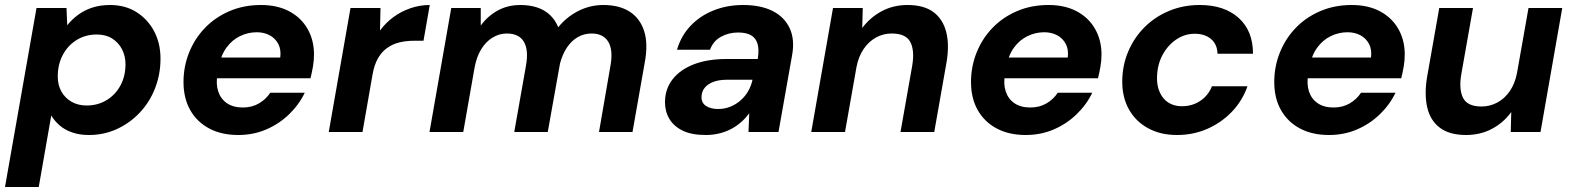

<svg xmlns="http://www.w3.org/2000/svg" viewBox="-37 -528 6291 768"><path d="M-17 220 109 -496H229L232 -427Q251 -451 276.5 -469.5Q302 -488 333.5 -498Q365 -508 403 -508Q464 -508 509 -479.5Q554 -451 579.5 -403Q605 -355 605 -293Q605 -231 583.5 -175.5Q562 -120 522.5 -78Q483 -36 431 -12Q379 12 318 12Q282 12 252.5 2Q223 -8 202 -26Q181 -44 168 -66L118 220ZM310 -106Q354 -106 389.5 -127.5Q425 -149 445 -186.5Q465 -224 465 -271Q465 -304 451 -331Q437 -358 411.5 -374Q386 -390 350 -390Q305 -390 269.5 -368Q234 -346 214 -308Q194 -270 194 -222Q194 -188 208.5 -162Q223 -136 249 -121Q275 -106 310 -106Z M916 12Q849 12 800 -14Q751 -40 724 -87.5Q697 -135 697 -200Q697 -262 719.5 -318Q742 -374 783 -416.5Q824 -459 881 -483.5Q938 -508 1007 -508Q1073 -508 1120.5 -482.5Q1168 -457 1193.5 -412Q1219 -367 1219 -310Q1219 -285 1214.5 -260Q1210 -235 1205 -215H794L808 -298H1084Q1088 -330 1076 -352.5Q1064 -375 1041.5 -387Q1019 -399 990 -399Q955 -399 923 -383.5Q891 -368 868.5 -337Q846 -306 838 -259L833 -230Q826 -192 836 -162Q846 -132 871 -115Q896 -98 934 -98Q971 -98 999 -114.5Q1027 -131 1044 -157H1182Q1159 -109 1119 -70.5Q1079 -32 1027.5 -10Q976 12 916 12Z M1278 0 1365 -496H1485L1483 -406Q1506 -437 1536.5 -459.5Q1567 -482 1604.5 -495Q1642 -508 1682 -508L1657 -365H1620Q1588 -365 1561 -358.5Q1534 -352 1512 -336.5Q1490 -321 1475 -295Q1460 -269 1453 -229L1413 0Z M1681 0 1768 -496H1886V-426Q1914 -464 1954 -486Q1994 -508 2045 -508Q2082 -508 2112 -498Q2142 -488 2163 -468Q2184 -448 2196 -419Q2229 -460 2276 -484Q2323 -508 2376 -508Q2440 -508 2481.5 -481.5Q2523 -455 2539.5 -404Q2556 -353 2542 -278L2493 0H2359L2405 -266Q2416 -328 2396 -361Q2376 -394 2329 -394Q2300 -394 2275 -380Q2250 -366 2231.5 -339Q2213 -312 2203 -274L2154 0H2020L2067 -266Q2078 -328 2058.5 -361Q2039 -394 1990 -394Q1960 -394 1933 -377.5Q1906 -361 1887.5 -330.5Q1869 -300 1861 -256L1816 0Z M2786 12Q2729 12 2693.5 -5.5Q2658 -23 2640.5 -52.5Q2623 -82 2623 -119Q2623 -172 2653.5 -211Q2684 -250 2739 -271Q2794 -292 2869 -292H2994Q3000 -328 2993.5 -351.5Q2987 -375 2968 -386.5Q2949 -398 2915 -398Q2878 -398 2847 -381Q2816 -364 2803 -329H2671Q2687 -384 2724.5 -424Q2762 -464 2816.5 -486Q2871 -508 2935 -508Q3006 -508 3053.5 -484Q3101 -460 3122 -414.5Q3143 -369 3131 -305L3077 0H2957L2960 -75Q2946 -56 2928 -40Q2910 -24 2888.5 -12.5Q2867 -1 2841 5.5Q2815 12 2786 12ZM2836 -92Q2862 -92 2885 -101.5Q2908 -111 2926 -127Q2944 -143 2956 -164Q2968 -185 2973 -209H2870Q2839 -209 2816.5 -200.5Q2794 -192 2781.5 -176.5Q2769 -161 2769 -139Q2769 -116 2787.5 -104Q2806 -92 2836 -92Z M3208 0 3295 -496H3414L3412 -416Q3443 -458 3489.5 -483Q3536 -508 3593 -508Q3659 -508 3697 -479.5Q3735 -451 3748 -399.5Q3761 -348 3749 -278L3700 0H3565L3612 -266Q3622 -327 3604 -360.5Q3586 -394 3530 -394Q3496 -394 3467 -378Q3438 -362 3417.5 -332Q3397 -302 3389 -260L3343 0Z M4066 12Q3999 12 3950 -14Q3901 -40 3874 -87.5Q3847 -135 3847 -200Q3847 -262 3869.5 -318Q3892 -374 3933 -416.5Q3974 -459 4031 -483.5Q4088 -508 4157 -508Q4223 -508 4270.5 -482.5Q4318 -457 4343.5 -412Q4369 -367 4369 -310Q4369 -285 4364.5 -260Q4360 -235 4355 -215H3944L3958 -298H4234Q4238 -330 4226 -352.5Q4214 -375 4191.5 -387Q4169 -399 4140 -399Q4105 -399 4073 -383.5Q4041 -368 4018.5 -337Q3996 -306 3988 -259L3983 -230Q3976 -192 3986 -162Q3996 -132 4021 -115Q4046 -98 4084 -98Q4121 -98 4149 -114.5Q4177 -131 4194 -157H4332Q4309 -109 4269 -70.5Q4229 -32 4177.5 -10Q4126 12 4066 12Z M4671 12Q4605 12 4555.5 -15Q4506 -42 4479 -90Q4452 -138 4452 -201Q4452 -265 4475.5 -321Q4499 -377 4541 -419Q4583 -461 4639.5 -484.5Q4696 -508 4762 -508Q4860 -508 4917.5 -456.5Q4975 -405 4975 -313H4833Q4832 -351 4807 -372Q4782 -393 4742 -393Q4701 -393 4666.5 -369Q4632 -345 4611.5 -305Q4591 -265 4591 -214Q4591 -189 4598.5 -168Q4606 -147 4619 -132.5Q4632 -118 4650.5 -110.5Q4669 -103 4691 -103Q4718 -103 4741.5 -112.5Q4765 -122 4783 -140Q4801 -158 4811 -183H4953Q4932 -124 4890 -80.5Q4848 -37 4792 -12.5Q4736 12 4671 12Z M5279 12Q5212 12 5163 -14Q5114 -40 5087 -87.5Q5060 -135 5060 -200Q5060 -262 5082.5 -318Q5105 -374 5146 -416.5Q5187 -459 5244 -483.5Q5301 -508 5370 -508Q5436 -508 5483.5 -482.5Q5531 -457 5556.5 -412Q5582 -367 5582 -310Q5582 -285 5577.5 -260Q5573 -235 5568 -215H5157L5171 -298H5447Q5451 -330 5439 -352.5Q5427 -375 5404.5 -387Q5382 -399 5353 -399Q5318 -399 5286 -383.5Q5254 -368 5231.5 -337Q5209 -306 5201 -259L5196 -230Q5189 -192 5199 -162Q5209 -132 5234 -115Q5259 -98 5297 -98Q5334 -98 5362 -114.5Q5390 -131 5407 -157H5545Q5522 -109 5482 -70.5Q5442 -32 5390.5 -10Q5339 12 5279 12Z M5827 12Q5761 12 5722.5 -17Q5684 -46 5672 -98Q5660 -150 5671 -218L5720 -496H5855L5808 -230Q5798 -170 5815.5 -136Q5833 -102 5889 -102Q5923 -102 5952.5 -118Q5982 -134 6002.5 -164Q6023 -194 6031 -236L6077 -496H6212L6125 0H6006L6008 -80Q5978 -38 5931.5 -13Q5885 12 5827 12Z"/></svg>

Font: DM Sans 24pt
Style: Bold Italic
Weight: 700
Italic angle: -10°
Designer: Colophon Foundry, Jonny Pinhorn
Foundry: Colophon Foundry
Version: Version 4.004;gftools[0.9.30]